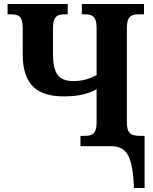

<svg xmlns="http://www.w3.org/2000/svg" viewBox="-20 -734 769 964"><path d="M653 210H706V-52H682C640 -52 617 -62 617 -120V-594C617 -652 639 -662 677 -662H703V-714H391V-662H406C444 -662 465 -652 465 -594V-357C430 -338 394 -327 350 -327C276 -327 246 -361 246 -466V-594C246 -652 268 -662 306 -662H320V-714H18V-662H35C73 -662 94 -652 94 -595V-461C94 -300 175 -250 302 -250C382 -250 431 -267 465 -286V-119C465 -62 444 -52 406 -52H384V0H534C616 0 645 44 653 210Z"/></svg>

Font: Noto Serif SemiCondensed
Style: Bold
Weight: 700
Width: 4
Designer: Monotype Design Team
Foundry: Monotype Imaging Inc.
Version: Version 2.015